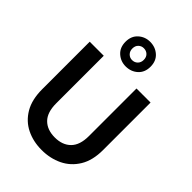

<svg xmlns="http://www.w3.org/2000/svg" viewBox="-278 -1100 1236 1236"><g transform="rotate(45 340.5 -481.5)"><path d="M338 12Q261 12 199 -18.5Q137 -49 100.5 -111Q64 -173 64 -268V-700H192V-267Q192 -185 231.5 -145Q271 -105 341 -105Q410 -105 450 -145Q490 -185 490 -267V-700H618V-268Q618 -173 580 -111Q542 -49 478.5 -18.5Q415 12 338 12ZM340 -751Q294 -751 260.5 -781Q227 -811 227 -863Q227 -915 260.5 -945Q294 -975 340 -975Q388 -975 421.5 -945Q455 -915 455 -863Q455 -811 421.5 -781Q388 -751 340 -751ZM340 -809Q363 -809 378 -824Q393 -839 393 -863Q393 -888 378 -902.5Q363 -917 340 -917Q319 -917 304 -902.5Q289 -888 289 -863Q289 -839 304 -824Q319 -809 340 -809Z"/></g></svg>

Font: DeepMind Sans
Style: Bold
Weight: 700
Designer: Jonny Pinhorn / Modifications: Colophon Foundry
Foundry: Colophon Foundry
Version: Version 1.002; ttfautohint (v1.8.2)